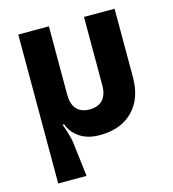

<svg xmlns="http://www.w3.org/2000/svg" viewBox="-109 -640 817 909"><g transform="rotate(-15 300.0 -185.0)"><path d="M64 180V-550H214V-215Q214 -169 235.5 -144.5Q257 -120 300 -120Q342 -120 364 -144.5Q386 -169 386 -215V-550H536V-214Q536 -110 477 -50Q418 10 315 10Q254 10 215.5 -17Q177 -44 164 -83H155Q157 -83 168.5 -47Q180 -11 183 13L203 180Z"/></g></svg>

Font: JetBrains Mono Extra Bold
Style: Regular
Weight: 800
Monospace: yes
Designer: Philipp Nurullin, Konstantin Bulenkov
Foundry: JetBrains
Version: 2.002